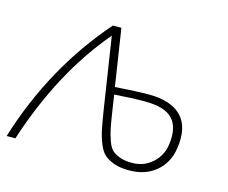

<svg xmlns="http://www.w3.org/2000/svg" viewBox="-84 -629 882 744"><g transform="rotate(15 356.5 -257.0)"><path d="M487 -298Q577 -298 618.5 -254.5Q660 -211 647 -126Q639 -67 596.5 -30.5Q554 6 488 6Q453 6 428.5 -2.5Q404 -11 388.5 -24.5Q373 -38 362 -66.5Q351 -95 345.5 -123Q340 -151 332 -201L289 -481Q124 -287 31 0H-4Q88 -297 283 -520H317L352 -292Q442 -298 487 -298ZM613 -133Q622 -201 590.5 -234.5Q559 -268 481 -268Q425 -268 357 -263L366 -203Q373 -157 377.5 -134Q382 -111 391 -85.5Q400 -60 412 -49.5Q424 -39 443.5 -32Q463 -25 492 -25Q539 -25 573 -55.5Q607 -86 613 -133Z"/></g></svg>

Font: Raleway-v4020 ExtraLight
Style: Italic
Weight: 275
Italic angle: -12°
Designer: Matt McInerney, Pablo Impallari, Rodrigo Fuenzalida
Foundry: Matt McInerney, Pablo Impallari, Rodrigo Fuenzalida
Version: Version 4.020;PS 004.020;hotconv 1.0.88;makeotf.lib2.5.64775